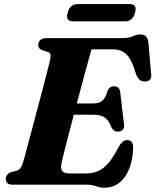

<svg xmlns="http://www.w3.org/2000/svg" viewBox="-20 -882 742 917"><path d="M393 0H41.5Q21.5 0 14.5 -8Q7.5 -16 7.5 -28Q7.5 -39 14.8 -47.5Q22 -56 33.5 -60L59.5 -67Q71.5 -70.5 77.8 -79.2Q84 -88 90 -106.5Q93.5 -118 103 -153Q112.5 -188 125.5 -236.8Q138.5 -285.5 152.8 -339.5Q167 -393.5 180.5 -444.5Q194 -495.5 204 -534.8Q214 -574 218.5 -592Q223.5 -613 220.8 -622Q218 -631 208 -634L183.5 -641.5Q175.5 -644.5 169 -650.2Q162.5 -656 162.5 -667.5Q162.5 -682 172.8 -691Q183 -700 203 -700H563Q594.5 -700 613.8 -708.8Q633 -717.5 651 -717.5Q682.5 -717.5 688.5 -683L701.5 -531.5Q707.5 -497 677 -493Q661 -491 649.5 -498.8Q638 -506.5 629 -529.5Q609 -598 584.2 -622.2Q559.5 -646.5 517 -646.5H417Q411.5 -627 400.5 -587.2Q389.5 -547.5 375.5 -495.5Q361.5 -443.5 347 -388H428.5Q451.5 -388 468.2 -401Q485 -414 494.5 -450.5Q504.5 -470 523.5 -470Q550.5 -470 554 -442.5L572 -291.5Q575 -272 566.5 -262.8Q558 -253.5 543.5 -253.5Q532 -253 524.5 -258.8Q517 -264.5 512 -274Q499 -308 480.2 -321Q461.5 -334 427 -334H332.5Q318.5 -280.5 306 -232.5Q293.5 -184.5 284.8 -149.5Q276 -114.5 273.5 -100.5Q268.5 -77 277.2 -65.2Q286 -53.5 314.5 -53.5H386.5Q422 -53.5 449 -65.2Q476 -77 499.2 -104.8Q522.5 -132.5 547.5 -181.5Q565.5 -213 587.5 -213Q616.5 -213 616 -176Q613 -89 576.2 -37.2Q539.5 14.5 479 14.5Q457.5 14.5 438.2 7.2Q419 0 393 0ZM303 -821Q314 -862.5 351 -862.5H600.5Q636.5 -862.5 625 -821.5Q614 -780 577.5 -780H328Q291.5 -780 303 -821Z"/></svg>

Font: Fraunces 9pt S000
Style: Bold Italic
Weight: 700
Italic angle: -16°
Version: Version 1.000; ttfautohint (v1.8.3)